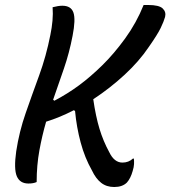

<svg xmlns="http://www.w3.org/2000/svg" viewBox="-20 -730 683 770"><path d="M191 -701Q214 -707 230 -707Q265 -707 274.5 -679.5Q284 -652 271 -586Q258 -518 236.5 -455.5Q215 -393 193 -330L198 -326Q251 -354 296.5 -387.5Q342 -421 390 -468Q437 -514 482 -576Q527 -638 556 -710H574Q618 -710 632.5 -696Q647 -682 642 -662Q637 -644 624.5 -618Q612 -592 577 -542Q538 -484 479.5 -430Q421 -376 354 -332Q364 -263 379 -213.5Q394 -164 418 -120Q438 -78 471 -78Q496 -78 513 -94H517Q518 -84 517.5 -72Q517 -60 512 -44Q504 -15 489 2Q471 20 438 20Q407 20 385.5 3Q364 -14 349 -46Q320 -97 303.5 -158.5Q287 -220 281 -285L276 -288Q220 -259 165 -242Q149 -187 138 -127Q127 -67 127 0Q114 6 94 6Q60 6 47.5 -23Q35 -52 45 -123Q57 -202 83 -276.5Q109 -351 137 -427.5Q165 -504 182 -590Q188 -619 190.5 -647Q193 -675 191 -701Z"/></svg>

Font: Recursive Sn Csl St
Style: Italic
Weight: 400
Italic angle: -15°
Version: Version 1.079;hotconv 1.0.112;makeotfexe 2.5.65598; ttfautoh